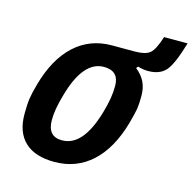

<svg xmlns="http://www.w3.org/2000/svg" viewBox="-112 -881 1011 1009"><g transform="rotate(15 393.0 -376.5)"><path d="M78 -356Q119 -502 202.5 -578.5Q286 -655 404 -655H530Q586 -655 610.5 -675Q635 -695 658 -768H786Q750 -646 717.5 -610Q685 -574 622 -574Q609 -574 595.5 -576Q582 -578 567 -583L558 -573Q591 -547 607 -514.5Q623 -482 623 -439Q623 -393 619 -368.5Q615 -344 599 -285Q557 -138 473 -61.5Q389 15 270 15Q164 15 109 -37Q54 -89 54 -188Q54 -241 59 -274Q64 -307 78 -356ZM201 -194Q201 -150 220.5 -127.5Q240 -105 279 -105Q337 -105 379.5 -154.5Q422 -204 451 -303Q464 -348 470 -383Q476 -418 476 -453Q476 -494 455.5 -514.5Q435 -535 394 -535Q338 -535 296 -486Q254 -437 226 -338Q212 -290 206.5 -256.5Q201 -223 201 -194Z"/></g></svg>

Font: Intel One Mono
Style: Bold Italic
Weight: 700
Italic angle: -16°
Monospace: yes
Designer: Fred Shallcrass
Foundry: Frere-Jones Type LLC
Version: Version 1.400;hotconv 1.1.0;makeotfexe 2.6.0;FJTRelease1.4